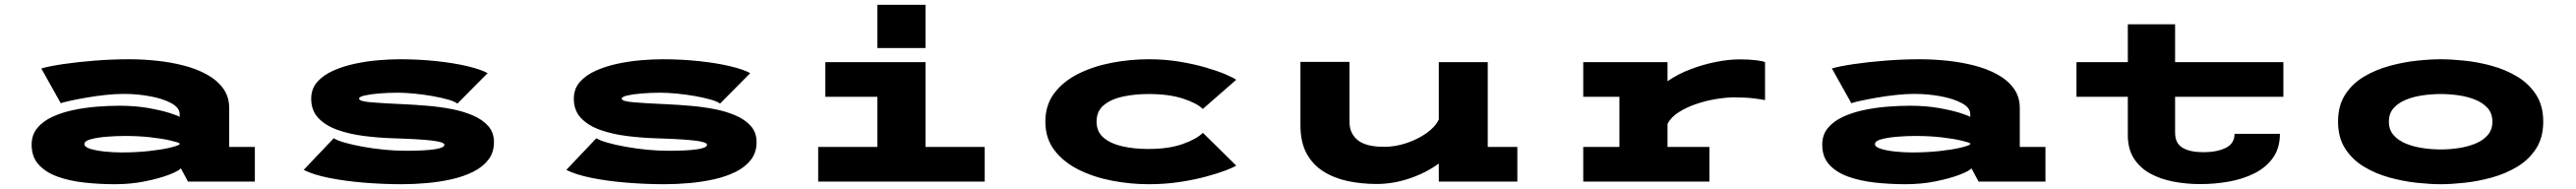

<svg xmlns="http://www.w3.org/2000/svg" viewBox="-20 -760 10790 791"><path d="M461.5 11Q395 11 332.5 4Q270 -3 220.5 -21Q171 -39 141.8 -71.2Q112.5 -103.5 112.5 -154.5Q112.5 -195.5 136 -224Q159.5 -252.5 198.8 -270.8Q238 -289 286.2 -299.2Q334.5 -309.5 385 -313.5Q435.5 -317.5 480.5 -317.5Q546.5 -317.5 601.5 -307.8Q656.5 -298 691.5 -286.8Q726.5 -275.5 732.5 -270.5V-282.5Q732.5 -309 697.8 -328Q663 -347 609 -357Q555 -367 498 -367Q462 -367 420.8 -362.5Q379.5 -358 340.8 -351.2Q302 -344.5 273.5 -338.2Q245 -332 234.5 -328L153 -473.5Q186 -483 245 -491.8Q304 -500.5 376.2 -506.2Q448.5 -512 521.5 -512Q576.5 -512 635 -506Q693.5 -500 747.8 -486.2Q802 -472.5 845.5 -448.8Q889 -425 914.5 -390.2Q940 -355.5 940 -307V-145H1047.5V0H767.5L737.5 -55.5Q729.5 -45 689 -29.2Q648.5 -13.5 588.2 -1.2Q528 11 461.5 11ZM487.5 -122Q551 -122 603.5 -127.8Q656 -133.5 690 -141.5Q724 -149.5 732.5 -156V-160Q725.5 -164.5 693.8 -172Q662 -179.5 612.5 -185.2Q563 -191 503 -191Q466 -191 426.5 -187.8Q387 -184.5 360.2 -177.2Q333.5 -170 333.5 -157Q333.5 -144.5 359.2 -136.8Q385 -129 421 -125.5Q457 -122 487.5 -122Z M1663.5 11Q1585.5 11 1505.2 4.5Q1425 -2 1358 -15.5Q1291 -29 1252 -49L1378 -181.5Q1392.5 -172 1425 -162.8Q1457.5 -153.5 1500.5 -145.8Q1543.5 -138 1590 -133.5Q1636.5 -129 1678.5 -129Q1841.5 -129 1841.5 -154Q1841.5 -165.5 1789 -171.8Q1736.5 -178 1620.5 -181.5Q1563.5 -183.5 1504.2 -191Q1445 -198.5 1395 -216Q1345 -233.5 1314.2 -265.2Q1283.5 -297 1283.5 -347Q1283.5 -388.5 1309 -417.2Q1334.5 -446 1376.2 -464.5Q1418 -483 1467.5 -493.5Q1517 -504 1566 -508Q1615 -512 1654 -512Q1736 -512 1809.5 -504Q1883 -496 1938.5 -482.8Q1994 -469.5 2022.5 -454L1896 -326.5Q1884 -335.5 1855.8 -343.5Q1827.5 -351.5 1790.8 -358Q1754 -364.5 1715.8 -368.2Q1677.5 -372 1645.5 -372Q1606.5 -372 1569.5 -369Q1532.5 -366 1508.2 -360.5Q1484 -355 1484 -347Q1484 -336 1535 -331.8Q1586 -327.5 1678 -323.5Q1721 -321.5 1771.2 -317.2Q1821.5 -313 1870.5 -303.8Q1919.5 -294.5 1960 -277.2Q2000.5 -260 2024.8 -232.8Q2049 -205.5 2049 -165Q2049 -122 2025.5 -91.5Q2002 -61 1961.8 -41Q1921.5 -21 1871.5 -9.8Q1821.5 1.5 1767.8 6.2Q1714 11 1663.5 11Z M2763.5 11Q2685.5 11 2605.2 4.5Q2525 -2 2458 -15.5Q2391 -29 2352 -49L2478 -181.5Q2492.5 -172 2525 -162.8Q2557.5 -153.5 2600.5 -145.8Q2643.5 -138 2690 -133.5Q2736.5 -129 2778.5 -129Q2941.5 -129 2941.5 -154Q2941.5 -165.5 2889 -171.8Q2836.5 -178 2720.5 -181.5Q2663.5 -183.5 2604.2 -191Q2545 -198.5 2495 -216Q2445 -233.5 2414.2 -265.2Q2383.5 -297 2383.5 -347Q2383.5 -388.5 2409 -417.2Q2434.5 -446 2476.2 -464.5Q2518 -483 2567.5 -493.5Q2617 -504 2666 -508Q2715 -512 2754 -512Q2836 -512 2909.5 -504Q2983 -496 3038.5 -482.8Q3094 -469.5 3122.5 -454L2996 -326.5Q2984 -335.5 2955.8 -343.5Q2927.5 -351.5 2890.8 -358Q2854 -364.5 2815.8 -368.2Q2777.5 -372 2745.5 -372Q2706.5 -372 2669.5 -369Q2632.5 -366 2608.2 -360.5Q2584 -355 2584 -347Q2584 -336 2635 -331.8Q2686 -327.5 2778 -323.5Q2821 -321.5 2871.2 -317.2Q2921.5 -313 2970.5 -303.8Q3019.5 -294.5 3060 -277.2Q3100.5 -260 3124.8 -232.8Q3149 -205.5 3149 -165Q3149 -122 3125.5 -91.5Q3102 -61 3061.8 -41Q3021.5 -21 2971.5 -9.8Q2921.5 1.5 2867.8 6.2Q2814 11 2763.5 11Z M3655 -740H3856.5V-559H3655ZM3407 0V-145H3655V-355H3437V-500H3856.5V-145H4104.5V0Z M4792 11Q4714.5 11 4637.8 -3.8Q4561 -18.5 4497.8 -50Q4434.5 -81.5 4396.5 -131.2Q4358.5 -181 4358.5 -251Q4358.5 -321 4396.5 -370.8Q4434.5 -420.5 4497.8 -451.8Q4561 -483 4637.8 -497.5Q4714.5 -512 4792 -512Q4859 -512 4920 -502Q4981 -492 5030.5 -477.5Q5080 -463 5113.5 -448.8Q5147 -434.5 5158 -426L5018 -304Q4993 -328.5 4934.5 -347.5Q4876 -366.5 4791 -366.5Q4733 -366.5 4683.2 -355.8Q4633.5 -345 4603.2 -319.8Q4573 -294.5 4573 -251Q4573 -208.5 4602.8 -183.5Q4632.5 -158.5 4681.8 -147.5Q4731 -136.5 4789 -136.5Q4875.5 -136.5 4933.2 -157Q4991 -177.5 5018.5 -204L5158 -67Q5147 -59.5 5113.8 -46.8Q5080.5 -34 5031 -20.8Q4981.5 -7.5 4920.5 1.8Q4859.5 11 4792 11Z M5746.5 10Q5682.5 10 5625 -2.2Q5567.5 -14.5 5522.8 -42.8Q5478 -71 5452.5 -118.2Q5427 -165.5 5427 -236V-501H5632.5V-249.5Q5632.5 -201.5 5667 -173.5Q5701.5 -145.5 5778.5 -145.5Q5824 -145.5 5871.2 -161.2Q5918.5 -177 5955.2 -203Q5992 -229 6006.5 -260V-500H6211.5V-145H6335.5V0H6006.5V-75.5Q5953 -36.5 5884 -13.2Q5815 10 5746.5 10Z M6611.5 0V-145H6763V-355H6611.5V-500H6964.5V-420Q7007.5 -450 7061 -470.2Q7114.5 -490.5 7168.2 -501Q7222 -511.5 7265 -511.5Q7307 -511.5 7336 -507.8Q7365 -504 7373 -500V-341Q7363.5 -343.5 7328 -348Q7292.5 -352.5 7243.5 -352.5Q7212 -352.5 7170.8 -346Q7129.5 -339.5 7087.8 -325.8Q7046 -312 7012.8 -291.2Q6979.5 -270.5 6964.5 -241.5V-145H7140V0Z M7961.5 11Q7895 11 7832.5 4Q7770 -3 7720.5 -21Q7671 -39 7641.8 -71.2Q7612.5 -103.5 7612.5 -154.5Q7612.5 -195.5 7636 -224Q7659.5 -252.5 7698.8 -270.8Q7738 -289 7786.2 -299.2Q7834.5 -309.5 7885 -313.5Q7935.5 -317.5 7980.5 -317.5Q8046.5 -317.5 8101.5 -307.8Q8156.5 -298 8191.5 -286.8Q8226.5 -275.5 8232.5 -270.5V-282.5Q8232.5 -309 8197.8 -328Q8163 -347 8109 -357Q8055 -367 7998 -367Q7962 -367 7920.8 -362.5Q7879.5 -358 7840.8 -351.2Q7802 -344.5 7773.5 -338.2Q7745 -332 7734.5 -328L7653 -473.5Q7686 -483 7745 -491.8Q7804 -500.5 7876.2 -506.2Q7948.5 -512 8021.5 -512Q8076.5 -512 8135 -506Q8193.5 -500 8247.8 -486.2Q8302 -472.5 8345.5 -448.8Q8389 -425 8414.5 -390.2Q8440 -355.5 8440 -307V-145H8547.5V0H8267.5L8237.5 -55.5Q8229.5 -45 8189 -29.2Q8148.5 -13.5 8088.2 -1.2Q8028 11 7961.5 11ZM7987.5 -122Q8051 -122 8103.5 -127.8Q8156 -133.5 8190 -141.5Q8224 -149.5 8232.5 -156V-160Q8225.5 -164.5 8193.8 -172Q8162 -179.5 8112.5 -185.2Q8063 -191 8003 -191Q7966 -191 7926.5 -187.8Q7887 -184.5 7860.2 -177.2Q7833.5 -170 7833.5 -157Q7833.5 -144.5 7859.2 -136.8Q7885 -129 7921 -125.5Q7957 -122 7987.5 -122Z M8892.5 -195V-355H8677.5V-500H8892.5V-658.5H9090.5V-500H9544V-355H9090.5V-205Q9090.5 -160 9122 -141.5Q9153.5 -123 9209.5 -123Q9265.5 -123 9302.5 -141Q9339.5 -159 9339.5 -200H9529.5Q9529.5 -140 9500.5 -99.5Q9471.5 -59 9423.2 -34.8Q9375 -10.5 9315.8 0Q9256.5 10.5 9196 10.5Q9137.5 10.5 9083 0Q9028.5 -10.5 8985.5 -34.2Q8942.5 -58 8917.5 -97.5Q8892.5 -137 8892.5 -195Z M10203 11Q10159.5 11 10103.2 5Q10047 -1 9989.2 -16.8Q9931.5 -32.5 9882.5 -61.8Q9833.5 -91 9803.2 -137.5Q9773 -184 9773 -251Q9773 -318 9803 -364.2Q9833 -410.5 9882 -439.5Q9931 -468.5 9988.8 -484.2Q10046.5 -500 10102.8 -506Q10159 -512 10203 -512Q10246.5 -512 10302.5 -506.2Q10358.5 -500.5 10416.2 -484.8Q10474 -469 10523 -439.8Q10572 -410.5 10602.2 -364.2Q10632.5 -318 10632.5 -251Q10632.5 -184 10602.2 -137.5Q10572 -91 10523 -61.8Q10474 -32.5 10416.2 -16.8Q10358.5 -1 10302.5 5Q10246.5 11 10203 11ZM10203 -134.5Q10239 -134.5 10276.8 -140Q10314.5 -145.5 10347 -158.5Q10379.5 -171.5 10399.5 -194Q10419.5 -216.5 10419.5 -251Q10419.5 -285.5 10399.5 -307.8Q10379.5 -330 10347 -343Q10314.5 -356 10276.8 -361.2Q10239 -366.5 10203 -366.5Q10167 -366.5 10129 -361.2Q10091 -356 10058.5 -343Q10026 -330 10006 -307.8Q9986 -285.5 9986 -251Q9986 -216.5 10006 -194Q10026 -171.5 10058.5 -158.5Q10091 -145.5 10129 -140Q10167 -134.5 10203 -134.5Z"/></svg>

Font: Trispace Expanded ExtraBold
Style: Regular
Weight: 800
Width: 7
Designer: Tyler Finck
Foundry: Etcetera Type Company
Version: Version 1.210; ttfautohint (v1.8.3)